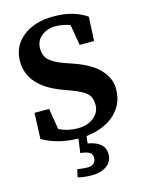

<svg xmlns="http://www.w3.org/2000/svg" viewBox="-132 -748 798 1057"><g transform="rotate(-15 267.0 -220.0)"><path d="M490.2 -108.9Q451.2 -32.2 353.5 -0.5Q321.8 9.8 284.7 13.2L279.8 54.2Q376 71.3 376 139.2Q376 183.1 342.8 206.5Q309.6 230 260.7 230Q211.9 230 178.2 220.2L188 176.8Q224.1 182.1 246.1 182.1Q268.6 182.1 281.2 170.9Q293.9 160.2 293.9 138.7Q293.9 117.2 276.4 107.4Q258.8 97.7 227.1 95.2L237.8 15.1Q116.7 12.7 35.2 -37.1L41 -184.1H124L144 -64Q192.9 -40 250 -40Q306.6 -40 341.8 -68.8Q377 -97.7 377 -140.6Q377 -183.6 352.5 -206.1Q328.1 -228 273.9 -248L225.1 -266.1Q37.1 -334.5 37.1 -478Q37.1 -563.5 103 -616.7Q168.9 -669.9 280.3 -669.9Q391.6 -669.9 466.8 -618.2L460 -481H377.9L357.9 -599.1Q318.8 -614.3 274.4 -614.7Q230 -615.2 195.8 -588.9Q162.1 -562.5 162.1 -518.1Q162.1 -473.1 189.9 -449.2Q217.8 -425.3 269 -407.2L320.8 -389.2Q425.3 -352.5 468.3 -299.3Q508.8 -251.5 508.8 -198.7Q508.8 -146 490.2 -108.9Z"/></g></svg>

Font: SourceSerifPro-Bold
Style: Bold
Weight: 700
Designer: Frank Grießhammer
Foundry: Adobe Systems Incorporated
Version: Version 1.014;PS Version 1.0;hotconv 1.0.73;makeotf.lib2.5.5